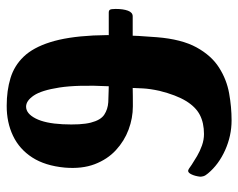

<svg xmlns="http://www.w3.org/2000/svg" viewBox="-92 -638 742 599"><g transform="rotate(-90 279.5 -338.0)"><path d="M204.1 13Q155.9 13 111.1 -7.1Q66.3 -27.2 38.6 -60.5Q31.6 -68.5 29.8 -74.9Q28 -81.3 28.3 -85.3Q30 -100.4 35.2 -111.5Q40.3 -122.6 46.6 -122.6Q50.8 -122.6 65.6 -111.4Q77.1 -103.9 92.4 -94.8Q107.8 -85.7 125.6 -79.4Q143.4 -73.1 161.4 -73.1Q196 -73.1 221 -86Q245.9 -98.9 264.5 -129.4Q283.1 -159.9 296.1 -211.9Q302.6 -241.7 303.7 -263.8Q304.9 -285.9 305.1 -295.5Q295.2 -295.2 278.9 -295.1Q262.6 -295 248 -295Q211 -295 175.3 -308.3Q139.7 -321.5 111 -348Q82.4 -374.4 67.2 -414.2Q52.1 -454.1 56.6 -507.4Q62.4 -569 88.3 -609Q114.2 -649.1 155.9 -668.9Q197.6 -688.8 249.6 -688.6Q296.9 -688.6 335.7 -676.8Q374.5 -665.1 402.7 -635.7Q430.9 -606.3 447.7 -553.4Q464.6 -500.5 468.8 -418.6Q472.9 -336.7 463.4 -220Q457.2 -143.1 431.8 -96.6Q406.3 -50.1 368.9 -26.3Q331.5 -2.4 288.5 5.3Q245.6 13 204.1 13ZM260.6 -371.7Q282.7 -370.9 294.6 -370.6Q306.5 -370.2 310.4 -370.2Q315.2 -467.7 306.5 -523.9Q297.8 -580.2 281.5 -604.1Q265.2 -628.1 246.8 -628.1Q225.2 -628.1 209.9 -598.4Q194.6 -568.6 191.9 -514.1Q189.1 -456.6 197 -426Q204.8 -395.4 221.6 -384.3Q238.4 -373.2 260.6 -371.7ZM305.1 -295.5 310.4 -370.2H540.5Q546.8 -370.2 549.2 -366.4Q551.6 -362.6 551.6 -348.6Q551.6 -325 546.1 -310.2Q540.6 -295.5 528.6 -295.5Z"/></g></svg>

Font: Briem Hand Thin
Style: Regular
Weight: 100
Designer: Gunnlaugur SE Briem, Eben Sorkin
Foundry: Sorkin Type Co.
Version: Version 1.003